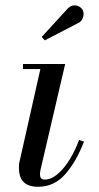

<svg xmlns="http://www.w3.org/2000/svg" viewBox="-20 -705 379 735"><path d="M126 10Q89 10 70.8 -7.8Q52.5 -25.5 52.5 -63Q52.5 -67 52.8 -73.8Q53 -80.5 54.5 -85L134.5 -440.5H68V-460H229.5L135 -54.5Q134 -50 133.5 -45.2Q133 -40.5 133 -36.5Q133 -28.5 137.2 -23Q141.5 -17.5 151 -17.5Q176 -17.5 200.8 -38.8Q225.5 -60 246.8 -94.5Q268 -129 282.5 -169L301.5 -163Q273 -88 230.5 -39Q188 10 126 10ZM151.5 -550.5 139.5 -563.5 240 -673Q247.5 -680.5 256 -683Q264.5 -685.5 272.2 -684Q280 -682.5 286.2 -678Q292.5 -673.5 296 -667.5Q300.5 -659.5 300 -649.8Q299.5 -640 295 -631.8Q290.5 -623.5 282.5 -618.5Z"/></svg>

Font: Bodoni Moda 11pt
Style: Italic
Weight: 400
Italic angle: -13°
Version: Version 2.004